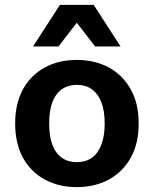

<svg xmlns="http://www.w3.org/2000/svg" viewBox="-20 -755 629 785"><path d="M294 -510Q368 -510 425 -479Q482 -448 514.5 -390Q547 -332 547 -250Q547 -168 514.5 -110Q482 -52 425 -21Q368 10 294 10Q220 10 163 -21Q106 -52 74 -110Q42 -168 42 -250Q42 -332 74 -390Q106 -448 163 -479Q220 -510 294 -510ZM294 -408Q259 -408 233.5 -390.5Q208 -373 194.5 -338Q181 -303 181 -250Q181 -197 194.5 -162Q208 -127 233.5 -109.5Q259 -92 294 -92Q330 -92 355 -109.5Q380 -127 394 -162.5Q408 -198 408 -250Q408 -303 394 -338Q380 -373 355 -390.5Q330 -408 294 -408ZM473 -565H369L294 -662L219 -565H115L225 -735H363Z"/></svg>

Font: Kantumruy Pro SemiBold
Style: Regular
Weight: 600
Version: Version 1.002